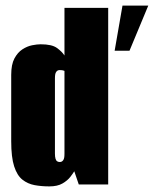

<svg xmlns="http://www.w3.org/2000/svg" viewBox="-20 -658 549 685"><path d="M156 7Q128 7 103.5 2.5Q79 -2 60 -17Q41 -32 30.5 -64.5Q20 -97 20 -154V-391Q20 -428 31.5 -449.5Q43 -471 60 -482Q77 -493 94.5 -496.5Q112 -500 125 -500Q165 -500 183 -487Q201 -474 210 -460V-630H366V0H261L245 -47Q241 -40 231 -27Q221 -14 203 -3.5Q185 7 156 7ZM193 -80Q197 -80 200 -81.5Q203 -83 205.5 -86.5Q208 -90 209 -95.5Q210 -101 210 -110V-405Q210 -405 207.5 -406Q205 -407 201.5 -407.5Q198 -408 193 -408Q189 -408 186 -406.5Q183 -405 180.5 -401.5Q178 -398 177 -392.5Q176 -387 176 -378V-110Q176 -99 178 -92Q180 -85 184 -82.5Q188 -80 193 -80ZM389 -477 417 -638H509L442 -477Z"/></svg>

Font: Alumni Sans Black
Style: Regular
Weight: 900
Designer: Robert E. Leuschke
Foundry: Robert E. Leuschke
Version: Version 1.018